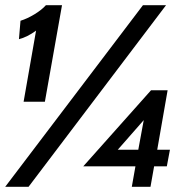

<svg xmlns="http://www.w3.org/2000/svg" viewBox="-47 -720 693 740"><path d="M92 -602Q58 -577 26 -569L32 -640Q58 -648 86 -665Q114 -682 130 -700H192L126 -328H44ZM504 -700H593L63 0H-27ZM608 -143 596 -79H547L533 0H461L475 -79H274L535 -372H599L559 -143ZM486 -143 507 -257 407 -143Z"/></svg>

Font: Cabin Medium
Style: Italic
Weight: 500
Italic angle: -7°
Designer: Pablo Impallari
Foundry: Pablo Impallari. http://www.impallari.com Igino Marini. http://www.ikern.com
Version: Version 2.200